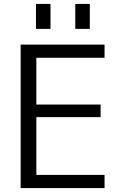

<svg xmlns="http://www.w3.org/2000/svg" viewBox="-20 -957 627 977"><path d="M363 -810V-937H437V-810ZM163 -810V-937H237V-810ZM165 -663V-425H492V-361H165V-67H512V0H85V-730H512V-663Z"/></svg>

Font: Mplus 1p
Style: Regular
Weight: 400
Version: Version 1.061